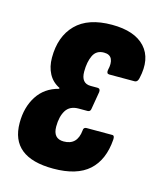

<svg xmlns="http://www.w3.org/2000/svg" viewBox="-84 -562 525 630"><g transform="rotate(15 178.5 -247.0)"><path d="M155 6Q10 6 10 -111Q10 -164 34.5 -202Q59 -240 106 -252L107 -255Q82 -267 69.5 -290.5Q57 -314 57 -345Q57 -417 98 -458.5Q139 -500 220 -500Q297 -500 332.5 -461.5Q368 -423 352 -354Q349 -340 339 -340H253Q243 -340 245 -353Q251 -377 244.5 -391Q238 -405 218 -405Q192 -405 181.5 -383Q171 -361 171 -328Q171 -288 204 -288H227Q237 -288 236 -276L226 -217Q225 -206 215 -206H185Q155 -206 142 -185Q129 -164 129 -130Q129 -89 165 -89Q211 -89 216 -140Q216 -151 227 -151H314Q322 -151 321 -137Q316 -67 275.5 -30.5Q235 6 155 6Z"/></g></svg>

Font: Sofia Sans Extra Condensed ExtraBold
Style: Italic
Weight: 800
Italic angle: -9°
Designer: Botio Nikoltchev, Ani Petrova
Foundry: lettersoup
Version: Version 4.101; ttfautohint (v1.8.4.7-5d5b)